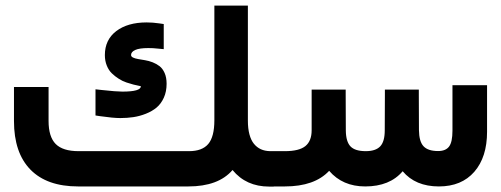

<svg xmlns="http://www.w3.org/2000/svg" viewBox="-20 -671 1802 691"><path d="M964.4 0.5H948.7Q865.7 0.5 816.9 -59.1Q766.1 0 657.7 0H261.2Q148.9 0 89.6 -60.5Q30.3 -121.1 30.3 -235.4V-338.4V-357.9H49.8H135.3H154.8V-338.4V-235.8Q154.8 -178.7 180.4 -152.8Q206.1 -127 262.7 -127H660.2Q707.5 -127 729.5 -152.8Q751.5 -178.7 751.5 -238.3V-631.3V-650.9H771H852.5H872.1V-631.3V-236.8Q872.1 -208.5 877.7 -187.5Q883.3 -166.5 893.8 -153.6Q904.3 -140.6 918.7 -134Q933.1 -127.4 952.1 -127H964.4Q969.7 -127 973.1 -106Q976.6 -85 976.6 -66.4V-61Q976.6 -41 973.4 -20.3Q970.2 0.5 964.4 0.5ZM420.4 -341.3Q486.8 -341.3 486.8 -360.4Q486.8 -360.8 486.8 -360.8Q486.3 -361.3 478.8 -362.5Q471.2 -363.8 460 -366.7Q448.7 -369.6 434.8 -374.3Q420.9 -378.9 407.5 -387.5Q394 -396 382.6 -407Q371.1 -418 364.3 -435.1Q357.4 -452.1 357.4 -472.7Q357.4 -527.8 398.4 -559.1Q439.5 -590.3 507.8 -590.3Q529.8 -590.3 552.7 -586.9L569.3 -584.5V-567.4V-515.6V-494.1L547.9 -496.1Q539.1 -497.1 530.5 -497.6Q522 -498 513.7 -498Q481.9 -498 466.8 -491.2Q451.7 -484.4 451.7 -473.1Q451.7 -467.3 458.7 -463.9Q465.8 -460.4 477.1 -458.5Q488.3 -456.5 502 -454.3Q515.6 -452.1 529.3 -446.8Q543 -441.4 554.2 -432.9Q565.4 -424.3 572.5 -408.2Q579.6 -392.1 579.6 -369.6Q579.6 -341.3 569.6 -319.3Q559.6 -297.4 543.5 -283.9Q527.3 -270.5 505.1 -261.7Q482.9 -252.9 460.4 -249.5Q438 -246.1 413.1 -246.1Q387.2 -246.1 340.3 -252.9L323.7 -255.4V-272V-327.6V-349.6L345.2 -347.2Q398.9 -341.3 420.4 -341.3Z M959 -127H1005.4Q1056.6 -127 1079.1 -145.3Q1101.6 -163.6 1101.6 -202.1V-329.1V-348.6H1121.1H1204.6H1224.1V-329.1L1224.6 -201.2Q1225.1 -161.1 1241.5 -144Q1257.8 -127 1296.4 -127Q1332 -127 1348.4 -144.3Q1364.7 -161.6 1364.7 -201.7L1365.2 -329.1V-348.6H1384.8H1467.8H1487.3V-329.1L1487.8 -202.6Q1488.3 -161.6 1504.4 -144.5Q1520.5 -127.4 1556.6 -127.4Q1584 -127.4 1596.2 -143.6Q1608.4 -159.7 1608.4 -200.7V-344.7V-364.3H1627.9H1713.4H1732.9V-344.7V-196.8Q1732.9 -105.5 1687 -52.7Q1641.1 0 1559.6 0Q1475.1 0 1429.2 -54.7Q1382.8 0 1294.4 0Q1212.9 0 1164.6 -56.2Q1112.3 0 1004.9 0H959Q953.1 0 950 -20.8Q946.8 -41.5 946.8 -61.5V-66.9Q946.8 -85.9 950.2 -106.4Q953.6 -127 959 -127Z"/></svg>

Font: Shabnam WOL
Style: Bold-WOL
Weight: 700
Foundry: DejaVu fonts team - Redesigned by Saber Rastikerdar - Based on Vazir font
Version: Version 5.0.0